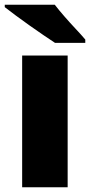

<svg xmlns="http://www.w3.org/2000/svg" viewBox="-26 -786 378 806"><path d="M258 0H67V-553H258ZM204 -766Q221 -744 244.5 -717Q268 -690 292 -664.5Q316 -639 332 -620V-606H205Q185 -619 156.5 -638.5Q128 -658 97.5 -679.5Q67 -701 39.5 -721.5Q12 -742 -6 -756V-766Z"/></svg>

Font: Noto Sans Meetei Mayek Black
Style: Regular
Weight: 900
Designer: Monotype Design Team and Neelakash Kshetrimayum
Foundry: Monotype Imaging Inc.
Version: Version 2.002; ttfautohint (v1.8.4.7-5d5b)